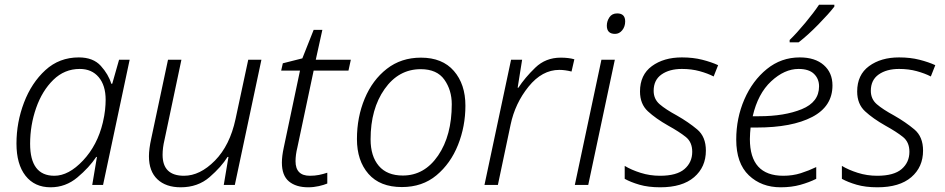

<svg xmlns="http://www.w3.org/2000/svg" viewBox="-20 -786 4017 816"><path d="M195 10Q259 10 309 -32Q359 -74 389 -119H392L372 0H418L531 -532H486L457 -430H453Q441 -470 408.5 -506Q376 -542 315 -542Q232 -542 173 -488Q114 -434 82 -350Q50 -266 50 -176Q50 -88 88.5 -39Q127 10 195 10ZM211 -39Q108 -39 108 -175Q108 -254 133.5 -327Q159 -400 206.5 -446.5Q254 -493 319 -493Q370 -493 399.5 -458Q429 -423 429 -362Q429 -342 426.5 -318.5Q424 -295 417 -265Q394 -169 333 -104Q272 -39 211 -39Z M748 10Q821 10 871 -33.5Q921 -77 947 -119H951L931 0H978L1091 -532H1035L981 -280Q957 -168 893.5 -103.5Q830 -39 762 -39Q671 -39 671 -128Q671 -158 679 -191L751 -532H694L623 -198Q613 -153 613 -122Q613 -58 649 -24Q685 10 748 10Z M1290 10Q1313 10 1335 5Q1357 0 1371 -6V-52Q1353 -46 1335.5 -42.5Q1318 -39 1297 -39Q1236 -39 1236 -101Q1236 -128 1244 -160L1313 -486H1461L1471 -532H1322L1350 -659H1313L1265 -538L1182 -517L1175 -486H1255L1186 -159Q1178 -122 1178 -95Q1178 -40 1208 -15Q1238 10 1290 10Z M1688 9Q1775 9 1835 -41Q1895 -91 1926.5 -170Q1958 -249 1958 -337Q1958 -428 1909 -484.5Q1860 -541 1769 -541Q1685 -541 1624 -493.5Q1563 -446 1530 -367Q1497 -288 1497 -195Q1497 -103 1546 -47Q1595 9 1688 9ZM1692 -40Q1625 -40 1590 -81Q1555 -122 1555 -194Q1555 -323 1614.5 -407.5Q1674 -492 1768 -492Q1837 -492 1868.5 -447.5Q1900 -403 1900 -343Q1900 -210 1842 -125Q1784 -40 1692 -40Z M2039 0H2096L2150 -256Q2169 -347 2226.5 -418Q2284 -489 2357 -489Q2381 -489 2409 -482L2421 -534Q2397 -541 2363 -541Q2299 -541 2255 -498.5Q2211 -456 2183 -413H2180L2199 -532H2152Z M2594 -642Q2612 -642 2624.5 -657.5Q2637 -673 2637 -695Q2637 -729 2603 -729Q2581 -729 2570 -712.5Q2559 -696 2559 -677Q2559 -642 2594 -642ZM2423 0H2480L2593 -532H2536Z M2786 10Q2880 10 2930 -33Q2980 -76 2980 -146Q2980 -205 2943 -236Q2906 -267 2857 -295Q2809 -321 2783.5 -343Q2758 -365 2758 -400Q2758 -446 2791.5 -469.5Q2825 -493 2878 -493Q2919 -493 2953.5 -483.5Q2988 -474 3013 -461L3032 -509Q3004 -522 2965 -532Q2926 -542 2878 -542Q2801 -542 2750.5 -505Q2700 -468 2700 -397Q2700 -344 2733.5 -313Q2767 -282 2820 -252Q2867 -226 2894.5 -204Q2922 -182 2922 -141Q2922 -96 2889 -67.5Q2856 -39 2785 -39Q2742 -39 2702.5 -51.5Q2663 -64 2635 -81V-26Q2660 -12 2697.5 -1Q2735 10 2786 10Z M3298 10Q3344 10 3381.5 -0.5Q3419 -11 3449 -26V-76Q3418 -61 3383.5 -50Q3349 -39 3309 -39Q3167 -39 3167 -195Q3167 -208 3168 -221Q3169 -234 3170 -244H3196Q3346 -244 3432 -289Q3518 -334 3518 -423Q3518 -477 3481 -509.5Q3444 -542 3379 -542Q3300 -542 3239 -492.5Q3178 -443 3143.5 -363.5Q3109 -284 3109 -193Q3109 -92 3162.5 -41Q3216 10 3298 10ZM3179 -292Q3201 -388 3257.5 -440.5Q3314 -493 3374 -493Q3418 -493 3439.5 -472Q3461 -451 3461 -419Q3461 -352 3387.5 -322Q3314 -292 3206 -292ZM3336 -606H3374Q3413 -636 3458 -682Q3503 -728 3526 -758V-766H3461Q3439 -733 3402.5 -689Q3366 -645 3336 -616Z M3709 10Q3803 10 3853 -33Q3903 -76 3903 -146Q3903 -205 3866 -236Q3829 -267 3780 -295Q3732 -321 3706.5 -343Q3681 -365 3681 -400Q3681 -446 3714.5 -469.5Q3748 -493 3801 -493Q3842 -493 3876.5 -483.5Q3911 -474 3936 -461L3955 -509Q3927 -522 3888 -532Q3849 -542 3801 -542Q3724 -542 3673.5 -505Q3623 -468 3623 -397Q3623 -344 3656.5 -313Q3690 -282 3743 -252Q3790 -226 3817.5 -204Q3845 -182 3845 -141Q3845 -96 3812 -67.5Q3779 -39 3708 -39Q3665 -39 3625.5 -51.5Q3586 -64 3558 -81V-26Q3583 -12 3620.5 -1Q3658 10 3709 10Z"/></svg>

Font: Noto Sans UI Light
Style: Italic
Weight: 300
Italic angle: -12°
Designer: Monotype Design Team
Foundry: Monotype Imaging Inc.
Version: Version 1.901